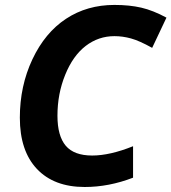

<svg xmlns="http://www.w3.org/2000/svg" viewBox="-20 -745 692 775"><path d="M441.9 -599.1C464 -599.1 486.3 -596 508.8 -589.8C531.2 -583.7 559.7 -571 594.2 -551.8L651.9 -673.8C615.7 -693.4 581.9 -706.8 550.3 -714.1C518.7 -721.4 482.6 -725.1 441.9 -725.1C368.3 -725.1 303.2 -706.5 246.6 -669.2C189.9 -631.9 144.7 -577.4 110.8 -505.6C77 -433.8 60.1 -355.3 60.1 -270C60.1 -180.8 83 -111.9 128.9 -63.2C174.8 -14.6 239.1 9.8 321.8 9.8C387.2 9.8 452.3 -2.8 517.1 -27.8V-154.8C454.6 -129.7 399.6 -117.2 352.1 -117.2C303.2 -117.2 267.7 -130.4 245.4 -156.7C223.1 -183.1 211.9 -223.5 211.9 -277.8C211.9 -336.8 222.3 -391.8 243.2 -443.1C264 -494.4 291.6 -533.2 325.9 -559.6C360.3 -585.9 398.9 -599.1 441.9 -599.1Z"/></svg>

Font: OpenSans
Style: Bold Italic
Weight: 700
Italic angle: -12°
Foundry: Ascender Corporation
Version: Version 1.10; ttfautohint (v1.2) -l 8 -r 50 -G 200 -x 14 -D 